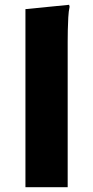

<svg xmlns="http://www.w3.org/2000/svg" viewBox="-20 -780 388 800"><path d="M86 -742 268 -760 270 -752Q266 -734 264.5 -707.5Q263 -681 262.5 -653.5Q262 -626 262 -606V0H86Z"/></svg>

Font: Kufam
Style: Bold Italic
Weight: 700
Italic angle: -11°
Designer: Artur Schmal
Foundry: Original Type
Version: Version 1.301; ttfautohint (v1.8.3)